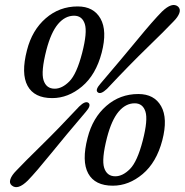

<svg xmlns="http://www.w3.org/2000/svg" viewBox="-20 -738 747 776"><path d="M294 -712Q358.5 -712 386.2 -662.8Q414 -613.5 391 -525Q367.5 -435.5 311.5 -388.5Q255.5 -341.5 191 -341.5Q118.5 -341.5 91.5 -391Q64.5 -440.5 89 -535Q109.5 -616 164.8 -664Q220 -712 294 -712ZM312 -524Q333.5 -607.5 322.8 -641Q312 -674.5 279.5 -674.5Q243 -674.5 214.5 -640.8Q186 -607 167.5 -536Q145 -448 156 -413.8Q167 -379.5 201 -379.5Q231 -379.5 260.5 -409.2Q290 -439 312 -524ZM412.5 -379Q386.5 -354.5 375 -365Q363.5 -374.5 386.5 -400.5Q473.5 -502.5 535.8 -578.2Q598 -654 634.5 -691Q676 -731 699.5 -711.5Q710.5 -701.5 705 -685.5Q699.5 -669.5 681 -651Q646.5 -614.5 575.2 -545.5Q504 -476.5 412.5 -379ZM300 -307.5Q325 -332 338 -322Q349.5 -311.5 326.5 -285.5Q245.5 -190.5 185.5 -116.5Q125.5 -42.5 92.5 -8.5Q51.5 32 27.5 11.5Q16.5 2.5 22 -13.8Q27.5 -30 46 -48.5Q78 -82.5 146.8 -149.8Q215.5 -217 300 -307.5ZM539 -358Q603.5 -358 631.2 -308.8Q659 -259.5 636 -171Q612.5 -81.5 556.5 -34.5Q500.5 12.5 436 12.5Q363.5 12.5 336.5 -37Q309.5 -86.5 334 -181Q354.5 -262 409.8 -310Q465 -358 539 -358ZM557 -170Q578.5 -253.5 567.8 -287Q557 -320.5 524.5 -320.5Q488 -320.5 459.5 -286.8Q431 -253 412.5 -182Q390 -94 401 -59.8Q412 -25.5 446 -25.5Q476 -25.5 505.5 -55.2Q535 -85 557 -170Z"/></svg>

Font: Fraunces 144pt S100
Style: Italic
Weight: 400
Italic angle: -16°
Version: Version 1.000; ttfautohint (v1.8.3)